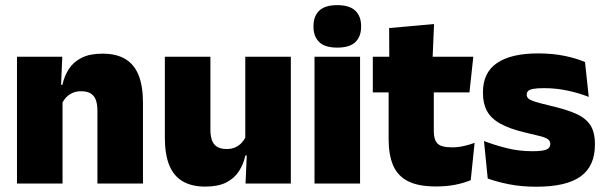

<svg xmlns="http://www.w3.org/2000/svg" viewBox="-20 -713 2351 746"><path d="M535.5 0H358.5V-283Q358.5 -306.5 352.8 -323.5Q347 -340.5 333 -349.5Q319 -358.5 295 -358.5Q276.5 -358.5 262 -352Q247.5 -345.5 237.2 -334.8Q227 -324 221 -310.5L194 -383.5H222.5Q230 -418 247.8 -445.2Q265.5 -472.5 297.2 -488.5Q329 -504.5 378.5 -504.5Q432.5 -504.5 467.2 -483.5Q502 -462.5 518.8 -420.2Q535.5 -378 535.5 -313.5ZM223 0H46V-492.5H222L216.5 -366L223 -348Z M620.5 -492.5H797.5V-209.5Q797.5 -186 803.2 -169Q809 -152 823 -143Q837 -134 861 -134Q880 -134 894.2 -140.5Q908.5 -147 918.8 -158Q929 -169 935 -182L962 -109H933.5Q926 -75 908.2 -47.5Q890.5 -20 859 -4Q827.5 12 777.5 12Q724 12 689 -9Q654 -30 637.2 -72.2Q620.5 -114.5 620.5 -179ZM933 -492.5H1110V0H934L939.5 -126.5L933 -144.5Z M1379 0H1202V-492.5H1379ZM1290.5 -528Q1242 -528 1220 -549.8Q1198 -571.5 1198 -608.5V-612.5Q1198 -649.5 1220 -671.2Q1242 -693 1290.5 -693Q1338.5 -693 1360.8 -671.2Q1383 -649.5 1383 -612.5V-608.5Q1383 -571 1360.8 -549.5Q1338.5 -528 1290.5 -528Z M1673.5 11.5Q1605 11.5 1564.8 -9.2Q1524.5 -30 1507.2 -71Q1490 -112 1490 -172V-436H1665.5V-202Q1665.5 -170 1680 -155.2Q1694.5 -140.5 1737 -140.5Q1760 -140.5 1782.8 -145.8Q1805.5 -151 1824 -158L1809 -13Q1783 -2 1749 4.8Q1715 11.5 1673.5 11.5ZM1804 -354H1428.5V-492.5H1819ZM1660.5 -480.5H1492.5L1492 -604L1666.5 -619.5Z M2064.5 12.5Q2006 12.5 1958 3Q1910 -6.5 1875 -19.5L1860.5 -165Q1899.5 -150 1947.2 -137.8Q1995 -125.5 2049 -125.5Q2088.5 -125.5 2103.2 -132Q2118 -138.5 2118 -153V-154Q2118 -165 2109.5 -171.5Q2101 -178 2079.8 -183.8Q2058.5 -189.5 2021 -198Q1959.5 -212.5 1923.5 -232.8Q1887.5 -253 1872 -282Q1856.5 -311 1856.5 -351V-355Q1856.5 -431 1911.2 -468.2Q1966 -505.5 2071 -505.5Q2127.5 -505.5 2174.2 -495.8Q2221 -486 2253 -472L2267.5 -336.5Q2231 -351 2186 -360.8Q2141 -370.5 2094 -370.5Q2067 -370.5 2052.2 -367.8Q2037.5 -365 2032 -359.5Q2026.5 -354 2026.5 -346V-345Q2026.5 -336 2033.5 -329.8Q2040.5 -323.5 2060 -317.5Q2079.5 -311.5 2117 -302.5Q2178.5 -288.5 2217 -271.5Q2255.5 -254.5 2273.5 -227.2Q2291.5 -200 2291.5 -153.5V-150.5Q2291.5 -67.5 2236 -27.5Q2180.5 12.5 2064.5 12.5Z"/></svg>

Font: Anek Malayalam ExtraBold
Style: Regular
Weight: 800
Version: Version 1.003